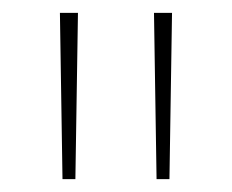

<svg xmlns="http://www.w3.org/2000/svg" viewBox="-20 -734 360 298"><path d="M101 -714 97 -456H77L73 -714ZM247 -714 243 -456H223L219 -714Z"/></svg>

Font: Noto Sans Gujarati Thin
Style: Regular
Weight: 100
Designer: Jelle Bosma - Monotype Design Team, Universal Thirst
Foundry: Monotype Imaging Inc.
Version: Version 2.106; ttfautohint (v1.8.4.7-5d5b)